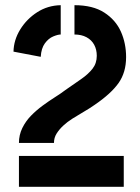

<svg xmlns="http://www.w3.org/2000/svg" viewBox="-20 -720 538 740"><path d="M53 -169Q53 -200 66 -226.5Q79 -253 99.5 -274Q120 -295 144.5 -313Q169 -331 192 -345.5Q215 -360 232 -373Q265 -396 292.5 -415Q320 -434 336.5 -455Q353 -476 353 -505Q353 -529 343 -547.5Q333 -566 313.5 -576.5Q294 -587 267 -587V-700Q338 -700 382 -671.5Q426 -643 446 -598Q466 -553 466 -500Q466 -441 437 -400Q408 -359 345 -316Q325 -302 302.5 -289Q280 -276 259.5 -263Q239 -250 223.5 -235.5Q208 -221 198 -205Q188 -189 188 -169ZM53 0V-119H457V0ZM137 -501 32 -521Q33 -566 58 -606.5Q83 -647 123.5 -673Q164 -699 214 -700V-587Q203 -587 185 -579.5Q167 -572 153 -553Q139 -534 137 -501Z"/></svg>

Font: Stick No Bills ExtraLight
Style: Bold
Weight: 700
Version: Version 2.000